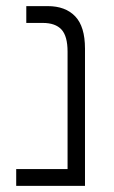

<svg xmlns="http://www.w3.org/2000/svg" viewBox="-20 -608 374 628"><path d="M33 0V-55H201V-439Q201 -490 181 -511.5Q161 -533 120 -533H66V-588H136Q194 -588 226 -554.5Q258 -521 258 -449V0Z"/></svg>

Font: Noto Sans Hebrew SemiCondensed Light
Style: Regular
Weight: 300
Width: 4
Designer: Monotype Design Team
Foundry: Monotype Imaging Inc.
Version: Version 2.003